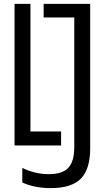

<svg xmlns="http://www.w3.org/2000/svg" viewBox="-20 -750 540 990"><path d="M55 0V-730H137V-72H295V0ZM242 220Q159 220 95 191V116Q126 131 160.5 139.5Q195 148 232 148Q302 148 332.5 115Q363 82 363 8V-660H205V-730H445V15Q445 122 397 171Q349 220 242 220Z"/></svg>

Font: M PLUS 1 Code
Style: Regular
Weight: 400
Designer: Coji Morishita
Foundry: UNDERFOREST DESIGN
Version: Version 1.005